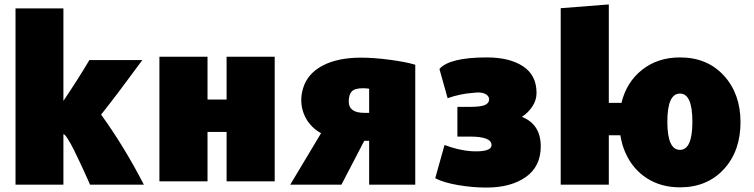

<svg xmlns="http://www.w3.org/2000/svg" viewBox="-20 -818 3400 866"><path d="M629 15H386Q385 12 372 -17Q359 -46 345 -76Q331 -106 315 -138.5Q299 -171 285.5 -192Q272 -213 266 -213V15H50V-780H266V-363Q338 -470 383 -547H622Q507 -390 436 -301Q539 -159 629 15Z M1219 -562V0H1002V-223H916V0H699V-562H916V-369H1002V-562Z M1520 15H1289L1428 -217Q1372 -249 1350.5 -304.5Q1329 -360 1347 -420Q1367 -486 1435 -522Q1503 -558 1609 -558Q1665 -558 1737.5 -548.5Q1810 -539 1853 -526V15H1645V-183H1623ZM1553 -360Q1553 -309 1623 -309H1645V-418Q1629 -420 1617 -420Q1580 -420 1566.5 -405.5Q1553 -391 1553 -360Z M2419 -158Q2419 -67 2351.5 -19.5Q2284 28 2174 28Q2112 28 2047 17Q1982 6 1943 -14L1985 -164Q2049 -140 2105 -136Q2197 -131 2197 -164Q2197 -202 2099 -202H2043V-336H2100Q2147 -336 2166.5 -344Q2186 -352 2186 -370Q2186 -383 2173 -392Q2160 -401 2134 -401Q2128 -401 2112 -399Q2055 -395 1999 -375L1962 -507Q2008 -559 2176 -559Q2278 -559 2339 -519Q2400 -479 2400 -399Q2400 -366 2381 -337.5Q2362 -309 2334 -291Q2419 -257 2419 -158Z M3320 -267Q3320 -136 3244.5 -54.5Q3169 27 3047 27Q2961 27 2897 -14.5Q2833 -56 2801 -129Q2786 -161 2778 -208H2726V15H2509V-781L2726 -798V-354H2783Q2806 -448 2876.5 -503.5Q2947 -559 3047 -559Q3170 -559 3245 -477Q3320 -395 3320 -267ZM3047 -396Q2990 -396 2990 -269Q2990 -142 3047 -142Q3103 -142 3103 -269Q3103 -396 3047 -396Z"/></svg>

Font: Repo
Style: ExtraBlack
Weight: 1000
Designer: Stefan Peev
Foundry: Context Ltd
Version: Version 001.000